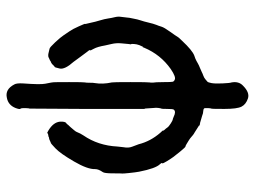

<svg xmlns="http://www.w3.org/2000/svg" viewBox="-116 -493 779 587"><g transform="rotate(-90 273.5 -199.5)"><path d="M234 -145Q234 -145 234 -336L235 -500V-499Q236 -499 236.5 -511.5Q237 -524 234.5 -526.5Q232 -529 237 -542Q246 -564 268 -568Q294 -574 309 -545Q313 -538 312 -519Q308 -465 311 -451Q314 -437 314.5 -433Q315 -429 315.5 -425.5Q316 -422 316 -377.5Q316 -333 315 -329.5Q314 -326 314 -314.5Q314 -303 313 -299Q309 -275 315 -247Q316 -244 316 -190Q316 -136 315 -132Q314 -128 314.5 -120.5Q315 -113 315.5 -110.5Q316 -108 316 -87Q316 -66 317 -61.5Q318 -57 323 -55Q331 -50 356 -67Q400 -98 421 -148L423 -153Q423 -152 424 -152L429 -163Q432 -171 432.5 -179.5Q433 -188 432 -188Q431 -188 431.5 -189Q432 -190 432.5 -196.5Q433 -203 434.5 -218Q436 -233 432.5 -248Q429 -263 428 -268Q424 -291 418 -302Q412 -313 413 -313Q416 -314 409 -322Q402 -331 394.5 -341.5Q387 -352 378 -364Q354 -391 357.5 -406.5Q361 -422 362.5 -422Q364 -422 367 -425.5Q370 -429 371.5 -430Q373 -431 375.5 -432.5Q378 -434 379 -434Q380 -434 382 -436L391 -440Q391 -441 396 -441.5Q401 -442 407.5 -440Q414 -438 418 -437.5Q422 -437 437.5 -420.5Q453 -404 459.5 -394Q466 -384 472 -375.5Q478 -367 486.5 -348Q495 -329 494 -329Q493 -329 495 -322Q497 -315 498.5 -307Q500 -299 504.5 -284Q509 -269 510.5 -258.5Q512 -248 514.5 -238Q517 -228 515.5 -219Q514 -210 513.5 -202Q513 -194 512.5 -193Q512 -192 510 -180.5Q508 -169 504.5 -158.5Q501 -148 499 -139Q494 -118 491 -111Q488 -104 485.5 -95.5Q483 -87 470 -69Q457 -51 455 -47Q453 -43 442 -32Q413 -1 397 5Q393 6 388.5 8Q384 10 381 11.5Q378 13 373 16Q368 19 359 22.5Q350 26 346.5 28Q343 30 336 32.5Q329 35 324.5 39Q320 43 317.5 45Q315 47 313 57.5Q311 68 312 91Q313 114 315 119Q319 141 305 154Q284 175 266 169Q248 163 241 149.5Q234 136 234 97Q234 58 235 57Q236 56 236.5 46.5Q237 37 235.5 35Q234 33 228.5 32.5Q223 32 220.5 31.5Q218 31 213 29L189 22V23Q184 21 182 20Q182 19 184 20L162 6Q162 6 158.5 4Q155 2 149.5 -3Q144 -8 137.5 -12Q131 -16 126 -19Q121 -22 119 -22Q117 -22 105 -36.5Q93 -51 87.5 -58.5Q82 -66 74 -79Q66 -92 68 -93.5Q70 -95 65 -100Q52 -113 42 -164Q40 -175 38 -194.5Q36 -214 36.5 -215.5Q37 -217 37 -243.5Q37 -270 41 -275Q50 -288 50 -298Q49 -321 73.5 -363Q98 -405 113.5 -419.5Q129 -434 129.5 -433.5Q130 -433 136 -436Q142 -439 144.5 -439Q147 -439 148 -440Q149 -441 154 -441.5Q159 -442 159.5 -444Q160 -446 168 -441Q193 -426 195 -406Q196 -389 190 -386Q189 -386 186.5 -382.5Q184 -379 182.5 -378Q181 -377 177.5 -372.5Q174 -368 169 -362.5Q164 -357 162 -351Q160 -345 153 -334Q122 -289 119 -230Q118 -218 117 -212Q114 -196 118.5 -185Q123 -174 126 -165Q135 -129 161 -99Q169 -91 168 -90Q167 -89 170.5 -85.5Q174 -82 177 -77.5Q180 -73 189.5 -67Q199 -61 201 -61Q203 -61 210 -58Q226 -50 232 -58Q234 -61 234 -78Q234 -95 235 -96Q236 -97 237 -105Q238 -113 237 -118Q235 -144 235 -148Z"/></g></svg>

Font: TT2020 Style E
Style: Regular
Weight: 400
Version: Version 00.2